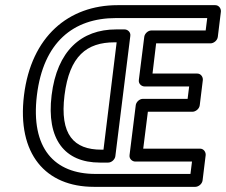

<svg xmlns="http://www.w3.org/2000/svg" viewBox="-20 -699 876 744"><path d="M123 -330C148 -535 264 -629 429 -629H783L777 -581H567C552 -581 540 -567 539 -556L518 -389C516 -374 529 -364 540 -364H713L707 -316H534C519 -316 507 -302 506 -291L482 -98C480 -83 493 -73 504 -73H724L718 -25H350C191 -25 98 -124 123 -330ZM73 -330C45 -102 157 25 344 25H737C748 25 763 15 765 0L777 -98C778 -109 770 -123 755 -123H535L553 -266H726C737 -266 752 -276 754 -291L766 -389C767 -400 759 -414 744 -414H571L585 -531H796C807 -531 822 -541 824 -556L836 -654C837 -665 829 -679 814 -679H436C245 -679 101 -557 73 -330ZM180 -330C159 -159 231 -69 367 -69H399C414 -69 426 -83 427 -94L485 -560C487 -575 474 -585 463 -585H430C295 -585 201 -502 180 -330ZM230 -330C249 -482 316 -535 424 -535H432L381 -119H373C266 -119 211 -177 230 -330Z"/></svg>

Font: Falling Sky
Style: CondOuObl
Weight: 400
Designer: Paul D. Hunt
Foundry: Adobe Systems Incorporated
Version: Version 1.02